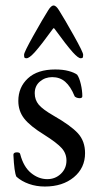

<svg xmlns="http://www.w3.org/2000/svg" viewBox="-20 -668 363 702"><path d="M29 0ZM40 -22Q32 -38 29 -102Q29 -111 42 -111Q53 -111 54 -104Q66 -58 93.5 -35.5Q121 -13 153 -13Q182 -13 202.5 -32.5Q223 -52 223 -81Q223 -107 205.5 -126.5Q188 -146 142 -175Q90 -207 68.5 -234.5Q47 -262 47 -299Q47 -349 82 -381.5Q117 -414 182 -414Q210 -414 230.5 -408.5Q251 -403 262 -395Q270 -384 275.5 -360.5Q281 -337 281 -316Q281 -309 271 -309Q265 -309 259 -311.5Q253 -314 252 -318Q238 -352 218.5 -369Q199 -386 171 -386Q145 -386 126 -370Q107 -354 107 -327Q107 -303 121.5 -285.5Q136 -268 176 -245Q239 -209 265 -180.5Q291 -152 291 -108Q291 -54 250 -20Q209 14 144 14Q113 14 86 4.5Q59 -5 40 -22ZM196 -630Q215 -600 249.5 -538.5Q284 -477 284 -468Q284 -460 282.5 -457.5Q281 -455 275 -455Q266 -455 246 -477Q222 -504 180 -562Q178 -565 176.5 -565Q175 -565 173 -562Q131 -504 107 -477Q87 -455 77 -455Q71 -455 69.5 -457.5Q68 -460 68 -468Q68 -477 102.5 -538.5Q137 -600 156 -630Q167 -648 176 -648Q185 -648 196 -630Z"/></svg>

Font: EB Garamond
Style: Regular
Weight: 400
Designer: Georg Duffner and Octavio Pardo
Foundry: Georg Duffner
Version: Version 1.000; ttfautohint (v1.6)